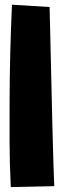

<svg xmlns="http://www.w3.org/2000/svg" viewBox="-20 -760 259 807"><path d="M188.5 -730.5Q202.6 -89.8 208 22.5L25.4 26.4Q23.4 -8.3 21.5 -72Q19.5 -135.7 20.3 -335.9Q21 -536.1 30.3 -740.2Z"/></svg>

Font: Noot
Style: Regular
Weight: 400
Designer: Amos Jerbi
Foundry: Amos Jerbi
Version: Version 1.000;PS 001.001;hotconv 1.0.56